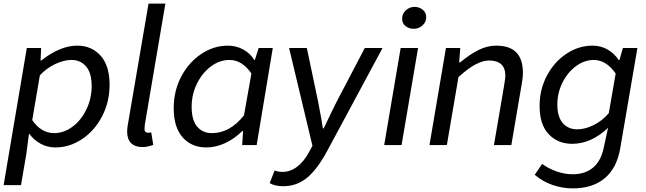

<svg xmlns="http://www.w3.org/2000/svg" viewBox="-34 -801 3569 1060"><path d="M114 -536H193L190 -467H194Q298 -549 392 -549Q472 -549 521.5 -493.5Q571 -438 571 -333Q571 -238 529.5 -158.5Q488 -79 419 -33Q350 13 272 13Q228 13 191 -7Q154 -27 128 -62H126L111 51L82 221H-14ZM472 -326Q472 -398 441.5 -434Q411 -470 360 -470Q319 -470 271 -447.5Q223 -425 186 -385L144 -138Q193 -66 265 -66Q319 -66 367 -102Q415 -138 443.5 -198Q472 -258 472 -326Z M668 -74Q668 -94 672 -114L786 -781H879L765 -110Q764 -103 764 -86Q764 -77 770 -72.5Q776 -68 783 -68Q791 -68 801 -70L812 -1Q778 11 754 11Q712 11 690 -10.5Q668 -32 668 -74Z M925 -204Q925 -299 966.5 -378Q1008 -457 1077 -503Q1146 -549 1224 -549Q1270 -549 1308.5 -528Q1347 -507 1370 -470H1373L1394 -536H1472L1383 0H1303L1308 -78H1304Q1261 -35 1209 -11Q1157 13 1105 13Q1024 13 974.5 -42.5Q925 -98 925 -204ZM1313 -164 1354 -395Q1303 -470 1233 -470Q1178 -470 1130 -434Q1082 -398 1053 -338.5Q1024 -279 1024 -212Q1024 -138 1054.5 -102Q1085 -66 1136 -66Q1235 -66 1313 -164Z M1455 210 1482 140Q1501 148 1526 148Q1569 148 1607 119Q1645 90 1673 37L1691 4L1562 -536H1660L1721 -246L1741 -140Q1743 -121 1749 -92H1753L1779 -146Q1806 -203 1828 -246L1980 -536H2078L1772 33Q1717 135 1660.5 181Q1604 227 1530 227Q1483 227 1455 210Z M2178 -536H2274L2183 0H2087ZM2186 -698Q2186 -725 2206.5 -744Q2227 -763 2255 -763Q2280 -763 2299.5 -747.5Q2319 -732 2319 -706Q2319 -679 2298.5 -660.5Q2278 -642 2250 -642Q2224 -642 2205 -657Q2186 -672 2186 -698Z M2428 -536H2507L2501 -457H2507Q2560 -501 2608 -525Q2656 -549 2706 -549Q2780 -549 2816.5 -511.5Q2853 -474 2853 -397Q2853 -374 2847 -341L2789 0H2693L2749 -328Q2756 -370 2756 -382Q2756 -467 2666 -467Q2596 -467 2497 -375L2433 0H2337Z M2918 164 2959 104Q2995 130 3039 145.5Q3083 161 3128 161Q3197 161 3240.5 124Q3284 87 3299 15L3323 -95Q3229 -7 3125 -7Q3046 -7 2995.5 -60Q2945 -113 2945 -216Q2945 -307 2985.5 -383.5Q3026 -460 3093.5 -504.5Q3161 -549 3237 -549Q3283 -549 3320.5 -527.5Q3358 -506 3381 -470H3386L3405 -536H3485L3390 19Q3371 128 3304 183.5Q3237 239 3128 239Q3072 239 3017.5 220.5Q2963 202 2918 164ZM3327 -176 3365 -395Q3313 -470 3244 -470Q3192 -470 3145.5 -435.5Q3099 -401 3071 -344.5Q3043 -288 3043 -224Q3043 -156 3073 -121.5Q3103 -87 3153 -87Q3196 -87 3243.5 -110.5Q3291 -134 3327 -176Z"/></svg>

Font: Nebula Sans Medium
Style: Regular
Weight: 500
Italic angle: -9°
Designer: Paul D. Hunt for Adobe (as Source Sans)
Foundry: Nebula Entertainment & Broadcasting LLC
Version: Version 1.010